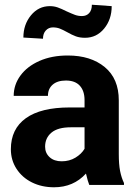

<svg xmlns="http://www.w3.org/2000/svg" viewBox="-20 -783 571 813"><path d="M340 -623Q318 -623 301.5 -629Q285 -635 264 -647Q246 -657 233 -662Q220 -667 204 -667Q186 -667 174 -654Q162 -641 162 -619L79 -624Q79 -679 111 -718Q143 -757 191 -757Q209 -757 224.5 -751.5Q240 -746 262 -735Q284 -725 297.5 -720Q311 -715 327 -715Q346 -715 357.5 -727.5Q369 -740 369 -763L453 -757Q453 -701 421 -662Q389 -623 340 -623ZM259 -442Q223 -442 203 -424.5Q183 -407 183 -377H38Q38 -424 66.5 -463Q95 -502 147 -525Q199 -548 267 -548Q364 -548 423.5 -499Q483 -450 483 -358V-131Q483 -87 488.5 -59Q494 -31 505 -8V0H358Q352 -14 344 -48Q291 10 209 10Q157 10 115.5 -10.5Q74 -31 50 -68Q26 -105 26 -151Q26 -237 89.5 -282.5Q153 -328 275 -328H338V-359Q338 -398 318 -420Q298 -442 259 -442ZM338 -153V-244H280Q225 -244 198 -221.5Q171 -199 171 -162Q171 -135 190 -117.5Q209 -100 241 -100Q274 -100 299.5 -115.5Q325 -131 338 -153Z"/></svg>

Font: Freesentation 8 ExtraBold
Style: Regular
Weight: 800
Designer: glyphs from Roboto by Christian Robertson / Hangul glyphs from Noto Sans CJK(Source Han Sans) by Jang Soo-young and Kang
Foundry: PT&
Version: Version 2.001